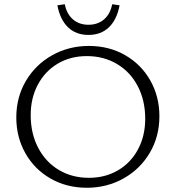

<svg xmlns="http://www.w3.org/2000/svg" viewBox="-20 -881 830 907"><path d="M57 -326Q57 -422 102.5 -499Q148 -576 226.5 -620Q305 -664 400 -664Q495 -664 571 -620.5Q647 -577 690 -501Q733 -425 733 -332Q733 -236 687.5 -159Q642 -82 563.5 -38Q485 6 390 6Q295 6 219 -37.5Q143 -81 100 -157Q57 -233 57 -326ZM666 -320Q666 -406 631 -473.5Q596 -541 533 -578.5Q470 -616 390 -616Q313 -616 253 -580.5Q193 -545 159 -481.5Q125 -418 125 -337Q125 -251 160 -183.5Q195 -116 257.5 -78.5Q320 -41 400 -41Q477 -41 537.5 -76.5Q598 -112 632 -175.5Q666 -239 666 -320ZM251 -856 286 -861Q295 -815 324.5 -789.5Q354 -764 398 -764Q442 -764 471.5 -789.5Q501 -815 510 -861L545 -856Q532 -788 494.5 -752Q457 -716 398 -716Q339 -716 301.5 -752Q264 -788 251 -856Z"/></svg>

Font: Ysabeau Semilight
Style: Regular
Weight: 300
Designer: Christian Thalmann (Catharsis Fonts)
Version: Version 0.003